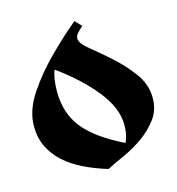

<svg xmlns="http://www.w3.org/2000/svg" viewBox="-97 -705 742 805"><g transform="rotate(-15 273.5 -303.0)"><path d="M298 -621 325 -593Q309 -579 300 -569Q291 -559 291 -546Q291 -526 329 -495.5Q367 -465 411.5 -425.5Q456 -386 494 -335.5Q532 -285 532 -225Q532 -173 503.5 -135Q475 -97 435.5 -69Q396 -41 351.5 -21Q307 -1 276 15Q220 -2 173 -25Q126 -48 92 -79Q58 -110 39 -149.5Q20 -189 20 -239Q20 -307 67 -377.5Q114 -448 178 -511Q211 -544 239 -569.5Q267 -595 298 -621ZM151 -355Q151 -259 203.5 -194Q256 -129 373 -72Q379 -85 383.5 -103.5Q388 -122 388 -147Q388 -220 326 -297.5Q264 -375 165 -446Q157 -424 154 -400.5Q151 -377 151 -355Z"/></g></svg>

Font: Trickster
Style: Regular
Weight: 400
Designer: Jean-Baptiste Morizot
Foundry: Jean-Baptiste Morizot
Version: Version 2.000;PS 2.0;hotconv 1.0.88;makeotf.lib2.5.647800